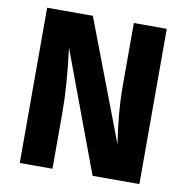

<svg xmlns="http://www.w3.org/2000/svg" viewBox="-78 -768 820 844"><g transform="rotate(10 331.5 -346.5)"><path d="M599 -693V0H390L190 -537Q211 -372 211 -254V0H65V-693H269L474 -155Q452 -292 452 -413V-693Z"/></g></svg>

Font: FiraGO
Style: Bold
Weight: 700
Designer: bBox Type
Foundry: bBox Type GmbH
Version: Version 1.001;PS 001.001;hotconv 1.0.88;makeotf.lib2.5.64775